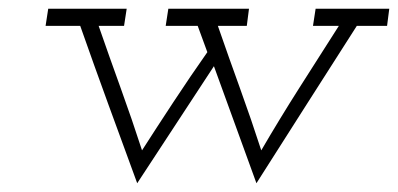

<svg xmlns="http://www.w3.org/2000/svg" viewBox="-20 -395 908 438"><path d="M700 -375H868L863 -336H794Q736 -245 679 -156Q622 -67 565 23L468 -244L293 23Q260 -67 227.5 -156Q195 -245 163 -336H84L90 -375H269L263 -336H205Q230 -264 255.5 -193.5Q281 -123 304 -52Q336 -102 375.5 -162Q415 -222 453 -276L431 -336H358L364 -375H548L543 -336H477Q502 -264 527.5 -193.5Q553 -123 576 -52Q618 -124 662.5 -194Q707 -264 753 -336H694Z"/></svg>

Font: Josefin Slab
Style: Italic
Weight: 400
Italic angle: -12°
Designer: Santiago Orozco
Foundry: Typemade
Version: Version 2.000